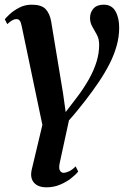

<svg xmlns="http://www.w3.org/2000/svg" viewBox="-22 -548 546 820"><path d="M307.5 -133.5Q336.5 -172 357.5 -209.2Q378.5 -246.5 390 -283.2Q401.5 -320 401.5 -356.5Q401.5 -381.5 391.8 -399.5Q382 -417.5 372.2 -434.2Q362.5 -451 362.5 -471Q362.5 -495 377.2 -511.5Q392 -528 421 -528Q455 -528 471 -500.2Q487 -472.5 487 -429.5Q487 -391 476.2 -352.5Q465.5 -314 445.8 -275.2Q426 -236.5 399.5 -197.2Q373 -158 342 -118Q326 -97.5 307.2 -74.5Q288.5 -51.5 272.5 -34L233.5 146Q228 171 234 180.5Q240 190 249 190Q259.5 190 273.2 183.5Q287 177 301 162.5L312 184.5Q300.5 199 280 214.8Q259.5 230.5 233.2 241.2Q207 252 177 252Q140 252 122.8 231.8Q105.5 211.5 113.5 176.5L159 -14.5L71 -435Q67.5 -453.5 62.2 -460Q57 -466.5 48 -466.5Q40.5 -466.5 31.2 -461.8Q22 -457 9 -445L-1.5 -465.5Q2.5 -471.5 18.8 -486.8Q35 -502 59.5 -515Q84 -528 113.5 -528Q155 -528 172.8 -509.2Q190.5 -490.5 196.5 -456.5L247 -151L258.5 -69.5Z"/></svg>

Font: Merriweather 120pt SemiBold
Style: Italic
Weight: 600
Italic angle: -7.8°
Version: Version 2.101